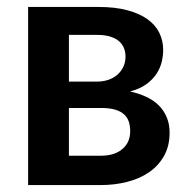

<svg xmlns="http://www.w3.org/2000/svg" viewBox="-20 -533 542 553"><path d="M270.5 -84.5Q309.5 -84.5 332.2 -103.5Q355 -122.5 355 -155.5Q355 -169.5 351.2 -181.8Q347.5 -194 338 -203Q328.5 -212 312.2 -217Q296 -222 271 -222H178.5V-84.5ZM178.5 -432.5V-298H259.5Q277.5 -298 292.5 -303.2Q307.5 -308.5 318.5 -318.2Q329.5 -328 335.5 -341.2Q341.5 -354.5 341.5 -370.5Q341.5 -382 337.5 -393.2Q333.5 -404.5 324 -413.2Q314.5 -422 298.8 -427.2Q283 -432.5 259.5 -432.5ZM263 -513Q311.5 -513 346.8 -503.5Q382 -494 405 -477.5Q428 -461 439 -438.2Q450 -415.5 450 -389Q450 -372.5 445.8 -354.8Q441.5 -337 430.8 -320.5Q420 -304 401.5 -290.5Q383 -277 354.5 -269.5Q380 -264 401 -254.2Q422 -244.5 437 -229.8Q452 -215 460.2 -195.2Q468.5 -175.5 468.5 -151Q468.5 -112 452.2 -83.5Q436 -55 408.8 -36.5Q381.5 -18 345.8 -9Q310 0 271 0H61V-513Z"/></svg>

Font: Lato 2
Style: Bold
Weight: 700
Designer: Lukasz Dziedzic with Adam Twardoch and Botio Nikoltchev
Foundry: tyPoland Lukasz Dziedzic
Version: Version 2.015; 2015-08-06; http://www.latofonts.com/